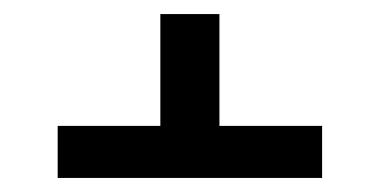

<svg xmlns="http://www.w3.org/2000/svg" viewBox="-20 -556 540 273"><path d="M62 -303V-377H208V-536H292V-377H438V-303Z"/></svg>

Font: Iosevka Medium
Style: Regular
Weight: 500
Monospace: yes
Designer: Belleve Invis
Foundry: Belleve Invis
Version: Version 32.5.0; ttfautohint (v1.8.4)